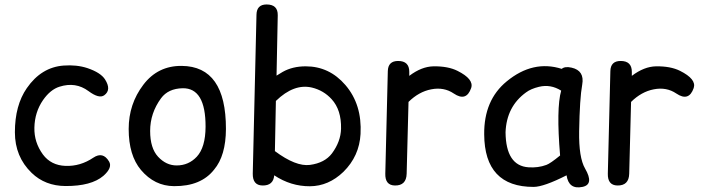

<svg xmlns="http://www.w3.org/2000/svg" viewBox="-20 -806 3145 856"><path d="M396 -103Q439 -131.8 466.3 -85.9Q482.4 -58.6 440.9 -22Q387.2 23.9 272 23.4Q181.2 22.9 121.1 -35.2Q46.4 -107.4 46.4 -216.3Q46.4 -336.4 99.6 -413.1Q164.1 -506.3 263.7 -513.7Q321.8 -518.1 369.6 -502.4Q428.7 -482.4 448.2 -452.1Q478 -405.3 444.8 -381.3Q421.9 -364.7 374.5 -399.9Q317.4 -442.4 245.1 -419.4Q204.6 -406.7 171.9 -359.9Q134.8 -306.2 133.3 -236.8Q131.8 -171.4 171.4 -117.2Q207.5 -68.8 272 -66.4Q338.4 -64 396 -103Z M793.9 -412.6Q730 -411.1 698.2 -368.2Q649.4 -301.8 649.4 -222.2Q649.4 -145.5 684.6 -107.4Q720.7 -68.4 767.6 -68.4Q820.8 -68.4 857.4 -107.4Q896 -148.9 896.5 -240.7Q897 -414.6 793.9 -412.6ZM790 -512.2Q987.8 -510.7 987.3 -231Q986.8 -111.8 934.6 -49.8Q876 24.9 755.9 23.9Q668.9 23.4 608.4 -48.3Q553.7 -113.3 553.7 -231Q553.7 -342.3 619.1 -428.2Q683.6 -513.2 790 -512.2Z M1168.5 -786.1Q1219.2 -786.1 1218.3 -737.8L1212.9 -468.8Q1225.6 -477.1 1240.2 -485.4Q1284.2 -510.3 1342.8 -510.3Q1448.2 -510.3 1520 -426.8Q1594.7 -339.8 1587.4 -208.5Q1582 -109.9 1511.2 -40Q1444.8 23.9 1361.8 24.4Q1276.9 24.9 1202.6 -24.4Q1198.7 22 1149.9 21Q1106 20 1106.9 -32.2L1123.5 -740.7Q1124.5 -786.1 1168.5 -786.1ZM1361.8 -70.8Q1427.7 -79.6 1460 -122.1Q1499 -174.8 1500.5 -231.9Q1502.4 -315.9 1458.5 -363.8Q1422.9 -402.8 1371.1 -415.5Q1291 -434.6 1210 -356L1205.6 -132.3Q1299.3 -62.5 1361.8 -70.8Z M1754.9 -534.2Q1804.7 -534.2 1804.7 -485.8Q1804.7 -477.1 1804.7 -467.8Q1859.4 -509.3 1912.6 -510.3Q1977.5 -511.2 2019.5 -490.2Q2093.8 -453.1 2080.6 -413.6Q2059.1 -351.1 2002.9 -389.2Q1959 -418.9 1902.3 -407.7Q1847.2 -397 1801.3 -351.6L1793 -31.2Q1791.5 22 1740.2 21Q1696.3 20 1697.8 -32.2L1709 -488.8Q1710 -534.2 1754.9 -534.2Z M2359.4 27.3Q2140.1 27.8 2138.7 -207Q2137.2 -359.9 2239.3 -443.4Q2356.4 -539.6 2484.4 -499Q2498.5 -511.2 2528.3 -504.4Q2586.9 -491.2 2575.7 -428.7Q2564.5 -367.7 2562 -220.7Q2560.1 -103.5 2588.4 -54.7Q2629.9 16.6 2576.7 27.3Q2515.6 40 2505.9 -24.4Q2404.8 26.9 2359.4 27.3ZM2416 -70.8Q2433.6 -77.1 2477.1 -112.8Q2459.5 -322.8 2481.9 -401.9Q2434.6 -431.6 2382.8 -418.9Q2346.7 -410.2 2325.2 -394Q2238.3 -331.1 2233.9 -216.3Q2235.4 -66.9 2336.4 -60.1Q2378.9 -57.1 2416 -70.8Z M2747.1 -534.2Q2796.9 -534.2 2796.9 -485.8Q2796.9 -477.1 2796.9 -467.8Q2851.6 -509.3 2904.8 -510.3Q2969.7 -511.2 3011.7 -490.2Q3085.9 -453.1 3072.8 -413.6Q3051.3 -351.1 2995.1 -389.2Q2951.2 -418.9 2894.5 -407.7Q2839.4 -397 2793.5 -351.6L2785.2 -31.2Q2783.7 22 2732.4 21Q2688.5 20 2689.9 -32.2L2701.2 -488.8Q2702.1 -534.2 2747.1 -534.2Z"/></svg>

Font: Comic Relief
Style: Regular
Weight: 400
Designer: Jeff Davis
Foundry: Loudifier
Version: Version 1.0